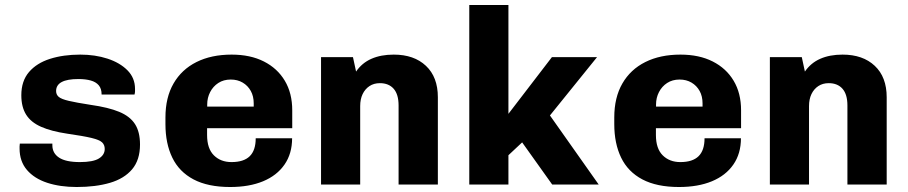

<svg xmlns="http://www.w3.org/2000/svg" viewBox="-20 -740 3640 770"><path d="M287.5 10Q221 10 169.2 -7Q117.5 -24 88 -58.5Q58.5 -93 58.5 -144.5Q58.5 -148.5 58.5 -153Q58.5 -157.5 59.5 -164H190V-157.5Q190 -125.5 217 -107.8Q244 -90 300.5 -90Q353.5 -90 376.8 -104.5Q400 -119 400 -142.5Q400 -159 389.5 -169Q379 -179 347 -186.8Q315 -194.5 249 -204Q185.5 -213.5 144.8 -231.5Q104 -249.5 84.8 -280.2Q65.5 -311 65.5 -358Q65.5 -415 96.2 -451Q127 -487 180.5 -504Q234 -521 302 -521Q361.5 -521 411.2 -504.8Q461 -488.5 491.2 -458Q521.5 -427.5 521.5 -383.5Q521.5 -379.5 521.5 -374Q521.5 -368.5 519.5 -361H387.5Q387.5 -384.5 376 -398Q364.5 -411.5 343.8 -417.2Q323 -423 294.5 -423Q205 -423 205 -375Q205 -360.5 215.5 -351.5Q226 -342.5 255.8 -335.5Q285.5 -328.5 343.5 -319.5Q414.5 -309.5 458 -291.5Q501.5 -273.5 521.5 -242.2Q541.5 -211 541.5 -160.5Q541.5 -98.5 509.8 -61Q478 -23.5 421 -6.8Q364 10 287.5 10Z M903 10Q814 10 756.2 -20.5Q698.5 -51 671 -107.8Q643.5 -164.5 643.5 -242V-269Q643.5 -349 676 -405.2Q708.5 -461.5 768 -491.2Q827.5 -521 909 -521Q984 -521 1038.2 -493.5Q1092.5 -466 1122.2 -416.2Q1152 -366.5 1152 -297.5V-226H810.5V-198.5Q810.5 -144 837.8 -117Q865 -90 908.5 -90Q957.5 -90 981.5 -113.5Q1005.5 -137 1005.5 -185.5H1151.5Q1151.5 -124 1121 -80Q1090.5 -36 1035 -13Q979.5 10 903 10ZM811 -312.5H997.5V-325.5Q997.5 -354 985.8 -375.2Q974 -396.5 953.2 -408.8Q932.5 -421 905.5 -421Q876.5 -421 855.5 -407.2Q834.5 -393.5 822.8 -370.8Q811 -348 811 -321Z M1267.5 0V-511H1395.5L1408 -453Q1431.5 -487.5 1469.5 -504.2Q1507.5 -521 1559 -521Q1640.5 -521 1688.2 -476Q1736 -431 1736 -350V0H1578.5V-317Q1578.5 -361.5 1558.8 -384Q1539 -406.5 1503.5 -406.5Q1479.5 -406.5 1461.8 -394.8Q1444 -383 1434.2 -362.5Q1424.5 -342 1424.5 -314.5V0Z M1862 0V-720H2019V-283.5L2193.5 -511H2374.5L2185.5 -277L2381 0H2194.5L2074 -169L2019 -117.5V0Z M2703 10Q2614 10 2556.2 -20.5Q2498.5 -51 2471 -107.8Q2443.5 -164.5 2443.5 -242V-269Q2443.5 -349 2476 -405.2Q2508.5 -461.5 2568 -491.2Q2627.5 -521 2709 -521Q2784 -521 2838.2 -493.5Q2892.5 -466 2922.2 -416.2Q2952 -366.5 2952 -297.5V-226H2610.5V-198.5Q2610.5 -144 2637.8 -117Q2665 -90 2708.5 -90Q2757.5 -90 2781.5 -113.5Q2805.5 -137 2805.5 -185.5H2951.5Q2951.5 -124 2921 -80Q2890.5 -36 2835 -13Q2779.5 10 2703 10ZM2611 -312.5H2797.5V-325.5Q2797.5 -354 2785.8 -375.2Q2774 -396.5 2753.2 -408.8Q2732.5 -421 2705.5 -421Q2676.5 -421 2655.5 -407.2Q2634.5 -393.5 2622.8 -370.8Q2611 -348 2611 -321Z M3067.5 0V-511H3195.5L3208 -453Q3231.5 -487.5 3269.5 -504.2Q3307.5 -521 3359 -521Q3440.5 -521 3488.2 -476Q3536 -431 3536 -350V0H3378.5V-317Q3378.5 -361.5 3358.8 -384Q3339 -406.5 3303.5 -406.5Q3279.5 -406.5 3261.8 -394.8Q3244 -383 3234.2 -362.5Q3224.5 -342 3224.5 -314.5V0Z"/></svg>

Font: Chivo Mono Medium
Style: Regular
Weight: 500
Monospace: yes
Designer: Hector Gatti
Foundry: Omnibus-Type
Version: Version 1.008